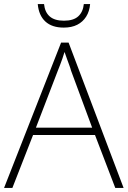

<svg xmlns="http://www.w3.org/2000/svg" viewBox="-20 -926 630 946"><path d="M548 0 448 -261H143L41 0H0L281 -716H318L589 0ZM330 -578Q327 -590 321.5 -604.5Q316 -619 310 -636Q304 -653 298 -670Q293 -654 287.5 -637.5Q282 -621 276 -606Q270 -591 265 -578L157 -297H434ZM424 -906Q421 -870 404.5 -844Q388 -818 360.5 -804Q333 -790 294 -790Q236 -790 203.5 -820Q171 -850 166 -906H197Q201 -866 225 -845Q249 -824 295 -824Q342 -824 365.5 -845.5Q389 -867 393 -906Z"/></svg>

Font: Noto Sans Khmer ExtraLight
Style: Regular
Weight: 250
Version: Version 2.003